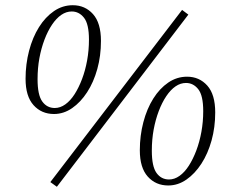

<svg xmlns="http://www.w3.org/2000/svg" viewBox="-20 -703 879 736"><path d="M187 -266Q139 -266 108.5 -300Q78 -334 78 -401Q78 -457 91.5 -508.5Q105 -560 129.5 -599Q154 -638 187 -660.5Q220 -683 259 -683Q306 -683 336.5 -649Q367 -615 367 -546Q367 -489 353 -438.5Q339 -388 314 -349.5Q289 -311 256.5 -288.5Q224 -266 187 -266ZM190 -289Q211 -289 230.5 -303Q250 -317 266 -342Q282 -367 294.5 -400Q307 -433 314 -471.5Q321 -510 321 -551Q321 -611 302 -635Q283 -659 255 -659Q234 -659 215 -646Q196 -633 179.5 -608.5Q163 -584 150.5 -551Q138 -518 131 -480Q124 -442 124 -399Q124 -339 142 -314Q160 -289 190 -289ZM198 13 173 -5 678 -665 702 -647ZM625 8Q577 8 546.5 -26Q516 -60 516 -127Q516 -183 529.5 -234.5Q543 -286 567.5 -325Q592 -364 625 -386.5Q658 -409 697 -409Q744 -409 774.5 -375Q805 -341 805 -272Q805 -215 791 -164.5Q777 -114 752 -75.5Q727 -37 694.5 -14.5Q662 8 625 8ZM628 -15Q649 -15 668.5 -29Q688 -43 704 -68Q720 -93 732.5 -126Q745 -159 752 -197.5Q759 -236 759 -277Q759 -337 740 -361Q721 -385 693 -385Q672 -385 653 -372Q634 -359 617.5 -334.5Q601 -310 588.5 -277Q576 -244 569 -206Q562 -168 562 -125Q562 -65 580 -40Q598 -15 628 -15Z"/></svg>

Font: Source Serif 4 18pt Light
Style: Italic
Weight: 300
Italic angle: -12°
Designer: Frank Grießhammer
Foundry: Adobe Systems Incorporated
Version: Version 4.004;hotconv 1.0.116;makeotfexe 2.5.65601